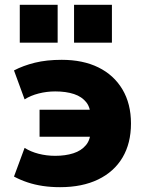

<svg xmlns="http://www.w3.org/2000/svg" viewBox="-20 -765 613 796"><path d="M229 11Q191 11 157.5 6Q124 1 94 -9Q64 -19 38 -33L82 -152Q107 -136 140 -127.5Q173 -119 209 -119Q251 -119 284 -129.5Q317 -140 336.5 -163.5Q356 -187 355 -224L359 -198H144V-310H359L355 -275Q357 -316 338.5 -340Q320 -364 287 -375Q254 -386 209 -386Q174 -386 140.5 -377.5Q107 -369 82 -353L38 -473Q76 -493 124.5 -505Q173 -517 236 -517Q324 -517 388 -485.5Q452 -454 487.5 -394.5Q523 -335 523 -253Q523 -171 488 -112Q453 -53 387 -21Q321 11 229 11ZM287 -588V-745H444V-588ZM62 -588V-745H219V-588Z"/></svg>

Font: Nunito Sans 7pt SemiCondensed Black
Style: Regular
Weight: 900
Width: 4
Designer: Vernon Adams
Foundry: Vernon Adams
Version: Version 3.101;gftools[0.9.27]